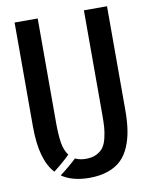

<svg xmlns="http://www.w3.org/2000/svg" viewBox="-95 -945 802 1023"><g transform="rotate(-10 305.5 -433.0)"><path d="M555.7 -312.5Q555.7 -252.4 548.3 -204.8Q541 -157.2 523.4 -116.2Q505.9 -75.2 477.8 -48.1Q449.7 -21 406.2 -5.9Q362.8 9.3 305.7 9.3Q212.9 9.3 156.2 -30.3Q206.5 -67.9 246.6 -106Q271 -93.8 305.7 -93.8Q339.4 -93.8 363 -106Q386.7 -118.2 399.7 -136.7Q412.6 -155.3 419.9 -186.3Q427.2 -217.3 429 -244.6Q430.7 -272 430.7 -312.5V-875H555.7ZM126.5 -55.7Q55.7 -131.3 55.7 -312.5V-875H180.7V-312.5Q180.7 -247.1 187.5 -203.4Q194.3 -159.7 215.3 -132.3Q176.3 -93.8 126.5 -55.7Z"/></g></svg>

Font: Oswald
Style: Stencbab
Weight: 400
Designer: Mathieu Le Lay
Foundry: Mathieu Le Lay
Version: Version 1.000